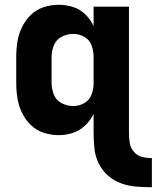

<svg xmlns="http://www.w3.org/2000/svg" viewBox="-20 -558 656 804"><path d="M616 226V104Q595 104 575 99Q555 94 541 78Q527 62 523.5 41.5Q520 21 520 0V-530H372V-449Q359 -477 336.5 -498.5Q314 -520 285 -529Q256 -538 226 -538Q194 -538 163 -528Q132 -518 109 -495.5Q86 -473 72 -444Q58 -415 53 -383.5Q48 -352 48 -320V-210Q48 -178 53 -146.5Q58 -115 72 -86Q86 -57 109 -34.5Q132 -12 163 -2Q194 8 226 8Q256 8 285 -1.5Q314 -11 336.5 -32.5Q359 -54 372 -81V0Q372 32 375.5 64.5Q379 97 393.5 126.5Q408 156 432.5 177.5Q457 199 488 210Q519 221 551.5 223.5Q584 226 616 226ZM287 -114Q262 -114 239 -125.5Q216 -137 206 -161Q196 -185 196 -210V-320Q196 -345 206 -369Q216 -393 239 -404.5Q262 -416 287 -416Q312 -416 333.5 -403.5Q355 -391 363.5 -367.5Q372 -344 372 -320V-210Q372 -186 363.5 -162.5Q355 -139 333.5 -126.5Q312 -114 287 -114Z"/></svg>

Font: Iosevka Sparkle Heavy
Style: Regular
Weight: 900
Designer: Belleve Invis
Foundry: Belleve Invis
Version: Version 4.5.0; ttfautohint (v1.8.3)